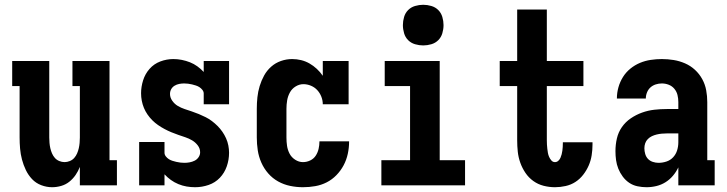

<svg xmlns="http://www.w3.org/2000/svg" viewBox="-20 -775 3040 803"><path d="M198 8Q175 8 152.5 -0.5Q130 -9 114 -26Q98 -43 88 -64Q78 -85 72 -107.5Q66 -130 64 -153.5Q62 -177 62 -200V-415H31V-520H186V-200Q186 -189 187 -177.5Q188 -166 190.5 -155Q193 -144 197.5 -133.5Q202 -123 209.5 -114.5Q217 -106 228 -101.5Q239 -97 250 -97Q261 -97 272 -101.5Q283 -106 290.5 -114.5Q298 -123 302.5 -133.5Q307 -144 309.5 -155Q312 -166 313 -177.5Q314 -189 314 -200V-415H283V-520H438V-105H469V0H314V-77Q307 -59 296 -43Q285 -27 270 -15Q255 -3 236 2.5Q217 8 198 8Z M796 8Q778 8 760.5 5Q743 2 726 -5Q709 -12 694.5 -22.5Q680 -33 668 -46V0H562V-181H668V-136Q668 -128 673.5 -121Q679 -114 686 -109.5Q693 -105 701 -102.5Q709 -100 717.5 -98Q726 -96 734.5 -95Q743 -94 751 -94Q762 -94 773 -96Q784 -98 794 -103Q804 -108 810.5 -117.5Q817 -127 817 -138Q817 -154 807 -167Q797 -180 783.5 -188Q770 -196 755 -201Q740 -206 725.5 -211Q711 -216 696.5 -222Q682 -228 668 -235.5Q654 -243 641 -252Q628 -261 617 -272Q606 -283 597 -296Q588 -309 582 -323.5Q576 -338 573 -353.5Q570 -369 570 -385Q570 -412 578.5 -439Q587 -466 605.5 -487Q624 -508 650.5 -518Q677 -528 705 -528Q723 -528 740.5 -524.5Q758 -521 774.5 -514.5Q791 -508 805.5 -497.5Q820 -487 832 -474V-520H938V-339H832V-384Q832 -392 826.5 -399Q821 -406 814 -410.5Q807 -415 799 -417.5Q791 -420 783 -422Q775 -424 766.5 -425Q758 -426 750 -426Q740 -426 729.5 -424Q719 -422 710 -416.5Q701 -411 696 -402Q691 -393 691 -382Q691 -367 700.5 -353.5Q710 -340 723.5 -332Q737 -324 752 -319Q767 -314 782 -309Q797 -304 811.5 -298Q826 -292 840 -285Q854 -278 866.5 -268.5Q879 -259 890 -248Q901 -237 910 -224Q919 -211 925.5 -196.5Q932 -182 935 -166.5Q938 -151 938 -136Q938 -107 928.5 -79.5Q919 -52 899.5 -31.5Q880 -11 852.5 -1.5Q825 8 796 8Z M1247 8Q1220 8 1193.5 2.5Q1167 -3 1143.5 -16Q1120 -29 1102 -49.5Q1084 -70 1073 -95Q1062 -120 1058 -146.5Q1054 -173 1054 -200V-320Q1054 -344 1056.5 -368Q1059 -392 1066 -415Q1073 -438 1084.5 -459Q1096 -480 1114 -496Q1132 -512 1155 -520Q1178 -528 1202 -528Q1221 -528 1239.5 -523.5Q1258 -519 1274.5 -509.5Q1291 -500 1305 -487Q1319 -474 1330 -458V-520H1438V-339H1330Q1330 -355 1324 -370.5Q1318 -386 1307 -398Q1296 -410 1280.5 -416.5Q1265 -423 1249 -423Q1232 -423 1216.5 -413.5Q1201 -404 1192.5 -388.5Q1184 -373 1181 -355.5Q1178 -338 1178 -320V-200Q1178 -182 1180.5 -165Q1183 -148 1191 -132.5Q1199 -117 1214.5 -107Q1230 -97 1247 -97Q1263 -97 1277.5 -104Q1292 -111 1300.5 -124Q1309 -137 1312.5 -152.5Q1316 -168 1316 -183V-184H1440V-182Q1440 -157 1434.5 -131.5Q1429 -106 1417 -83.5Q1405 -61 1387 -42.5Q1369 -24 1346.5 -12.5Q1324 -1 1298.5 3.5Q1273 8 1247 8Z M1575 0V-105H1695V-415H1589V-520H1819V-105H1925V0ZM1750 -585Q1733 -585 1716 -590Q1699 -595 1687 -607Q1675 -619 1670 -636Q1665 -653 1665 -670Q1665 -687 1670 -704Q1675 -721 1687 -733Q1699 -745 1716 -750Q1733 -755 1750 -755Q1767 -755 1784 -750Q1801 -745 1813 -733Q1825 -721 1830 -704Q1835 -687 1835 -670Q1835 -653 1830 -636Q1825 -619 1813 -607Q1801 -595 1784 -590Q1767 -585 1750 -585Z M2301 8Q2277 8 2253.5 2Q2230 -4 2210.5 -18Q2191 -32 2177.5 -52Q2164 -72 2156 -94.5Q2148 -117 2145.5 -140.5Q2143 -164 2143 -188V-415H2070V-520H2143V-735H2267V-520H2420V-415H2267V-188Q2267 -179 2267.5 -170.5Q2268 -162 2269 -153Q2270 -144 2271.5 -135.5Q2273 -127 2276.5 -119Q2280 -111 2286 -104Q2292 -97 2301 -97Q2309 -97 2315 -102.5Q2321 -108 2324 -115Q2327 -122 2329 -129.5Q2331 -137 2332 -145Q2333 -153 2333.5 -160.5Q2334 -168 2334 -176V-180H2458V-170Q2458 -148 2454.5 -125.5Q2451 -103 2442 -82.5Q2433 -62 2419 -44Q2405 -26 2386.5 -14Q2368 -2 2345.5 3Q2323 8 2301 8Z M2684 8Q2665 8 2646 4Q2627 0 2611.5 -10.5Q2596 -21 2584.5 -36.5Q2573 -52 2566 -69.5Q2559 -87 2556.5 -105.5Q2554 -124 2554 -143Q2554 -170 2560 -196Q2566 -222 2581 -243.5Q2596 -265 2618 -280Q2640 -295 2665 -304Q2690 -313 2716 -316Q2742 -319 2769 -319H2817V-348Q2817 -363 2813.5 -377.5Q2810 -392 2800.5 -403.5Q2791 -415 2777 -420.5Q2763 -426 2748 -426Q2735 -426 2722.5 -422Q2710 -418 2700.5 -409.5Q2691 -401 2686 -388.5Q2681 -376 2681 -363H2560Q2560 -387 2566.5 -410Q2573 -433 2585.5 -453Q2598 -473 2616.5 -488Q2635 -503 2656.5 -512Q2678 -521 2701.5 -524.5Q2725 -528 2748 -528Q2773 -528 2797.5 -524Q2822 -520 2845 -510Q2868 -500 2886.5 -483Q2905 -466 2917 -444Q2929 -422 2933.5 -397.5Q2938 -373 2938 -348V-105H2969V0H2817V-75Q2808 -56 2794.5 -40Q2781 -24 2763.5 -13Q2746 -2 2725.5 3Q2705 8 2684 8ZM2734 -94Q2751 -94 2767.5 -99.5Q2784 -105 2795.5 -117.5Q2807 -130 2812 -146.5Q2817 -163 2817 -180V-217H2769Q2758 -217 2747.5 -216Q2737 -215 2726.5 -212.5Q2716 -210 2706.5 -205.5Q2697 -201 2689.5 -193.5Q2682 -186 2678.5 -176Q2675 -166 2675 -155Q2675 -143 2678.5 -131Q2682 -119 2690 -110.5Q2698 -102 2710 -98Q2722 -94 2734 -94Z"/></svg>

Font: Iosevka Curly Slab Extrabold
Style: Regular
Weight: 800
Monospace: yes
Designer: Belleve Invis
Foundry: Belleve Invis
Version: Version 22.1.2; ttfautohint (v1.8.4)